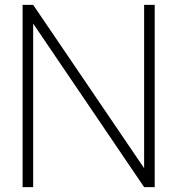

<svg xmlns="http://www.w3.org/2000/svg" viewBox="-20 -770 730 790"><path d="M573 -78V-750H616.5V0H573L116.5 -673V0H73V-750H116.5Z"/></svg>

Font: Russisch Sans ExtraLight
Style: Regular
Weight: 200
Width: 4
Designer: Michael Sharanda (font) & Cristiano Sobral (main changes)
Foundry: Michael Sharanda
Version: Version 2.00;September 8, 2020;FontCreator 13.0.0.2681 64-bi